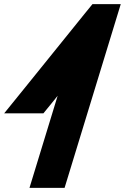

<svg xmlns="http://www.w3.org/2000/svg" viewBox="-28 -844 605 930"><path d="M220.6 -342 182.2 -295H-7.8L91.8 -418L381.6 -777L419.9 -824H556.9L530.9 -739L310.8 -19L284.8 66H114.8L140.8 -19L251.2 -380Z"/></svg>

Font: Nordica Plus
Style: NordicaClassicBkObl
Weight: 900
Version: Version 1.01